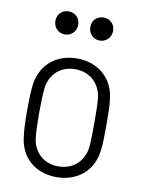

<svg xmlns="http://www.w3.org/2000/svg" viewBox="-82 -763 620 829"><g transform="rotate(10 228.5 -349.0)"><path d="M152 -605C181 -605 202 -627 202 -656C202 -685 181 -706 152 -706C123 -706 102 -685 102 -656C102 -627 123 -605 152 -605ZM305 -605C333 -605 355 -627 355 -656C355 -685 334 -706 305 -706C276 -706 255 -685 255 -656C255 -627 276 -605 305 -605ZM223 8C316 8 381 -49 392 -135C397 -169 397 -208 397 -252C397 -295 397 -335 392 -369C381 -454 316 -512 223 -512C130 -512 66 -454 54 -369C50 -336 49 -296 49 -252C49 -209 50 -169 55 -135C66 -49 130 8 223 8ZM223 -39C158 -39 113 -82 106 -145C103 -174 102 -210 102 -252C102 -293 103 -330 106 -359C113 -422 158 -465 223 -465C288 -465 334 -422 341 -359C344 -330 344 -294 344 -252C344 -212 344 -174 341 -145C334 -82 288 -39 223 -39Z"/></g></svg>

Font: Barlow Semi Condensed Light
Style: Regular
Weight: 300
Width: 4
Designer: Jeremy Tribby
Foundry: Tribby Type
Version: Version 1.422;hotconv 1.0.109;makeotfexe 2.5.65596